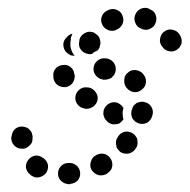

<svg xmlns="http://www.w3.org/2000/svg" viewBox="-20 -482 490 496"><path d="M130 -31Q130 -26 133 -21Q135 -16 140 -13Q144 -9 149 -8Q154 -6 160 -6L162 -7Q173 -8 181 -16Q188 -25 187 -36Q186 -48 177 -55Q168 -62 157 -61H155Q143 -60 136 -51Q129 -43 130 -31ZM53 -69Q46 -60 47 -49Q49 -38 58 -31Q59 -30 60 -29Q65 -26 70 -24Q75 -23 81 -24Q86 -25 91 -28Q95 -30 99 -35Q105 -44 104 -55Q102 -66 93 -73Q92 -74 91 -74Q82 -81 71 -80Q60 -78 53 -69ZM216 -44Q222 -34 233 -30Q243 -27 254 -32L256 -33Q260 -36 264 -40Q268 -44 269 -49Q271 -54 270 -60Q270 -65 267 -70Q262 -80 251 -84Q240 -87 230 -82L228 -81Q218 -76 215 -65Q211 -54 216 -44ZM280 -109Q280 -103 283 -98Q286 -94 290 -90Q299 -84 311 -85Q322 -87 329 -96L330 -98Q334 -102 335 -108Q336 -113 335 -118Q335 -124 332 -128Q329 -133 325 -136Q316 -143 304 -142Q293 -140 286 -131L285 -129Q282 -125 280 -119Q279 -114 280 -109ZM58 -145Q55 -149 50 -152Q45 -154 39 -155Q28 -156 19 -149Q11 -141 10 -130Q9 -128 9 -126Q9 -115 16 -107Q24 -98 35 -98Q41 -97 46 -99Q51 -101 55 -105Q59 -108 62 -113Q64 -118 64 -124Q64 -124 64 -125Q65 -130 63 -135Q62 -141 58 -145ZM267 -162Q262 -164 258 -167Q254 -171 251 -175Q251 -176 250 -177Q248 -182 247 -187Q247 -193 248 -198Q250 -203 253 -207Q257 -212 261 -214Q271 -220 282 -217Q293 -213 299 -203Q296 -194 297 -185Q297 -179 299 -174Q297 -171 294 -168Q291 -165 288 -163Q283 -161 278 -161Q272 -160 267 -162ZM322 -176Q325 -172 329 -168Q334 -165 339 -163Q350 -160 360 -165Q370 -171 373 -182Q373 -183 374 -185Q377 -196 371 -206Q365 -216 354 -218Q349 -220 344 -219Q338 -218 333 -216Q329 -213 325 -209Q322 -204 321 -199Q320 -198 320 -197Q319 -192 319 -187Q320 -181 322 -176ZM232 -224Q234 -235 227 -244Q220 -254 209 -256Q208 -256 207 -256Q196 -258 187 -252Q177 -245 175 -234Q173 -223 179 -214Q186 -204 197 -202Q198 -202 200 -201Q211 -200 220 -206Q230 -213 232 -224ZM347 -251Q356 -258 357 -269Q358 -281 351 -289Q350 -290 349 -292Q341 -300 330 -301Q318 -302 310 -294Q301 -287 301 -275Q300 -264 307 -255Q308 -255 308 -254Q316 -245 327 -244Q338 -243 347 -251ZM150 -257Q161 -259 168 -268Q174 -278 173 -289Q172 -290 172 -290Q171 -302 162 -309Q153 -316 142 -314Q130 -313 123 -304Q116 -295 118 -284Q118 -282 118 -280Q120 -269 129 -262Q138 -256 150 -257ZM268 -281Q272 -285 275 -289Q278 -294 279 -300Q280 -311 274 -320Q267 -329 256 -331Q255 -331 255 -331Q243 -333 234 -327Q224 -320 222 -309Q220 -298 226 -289Q233 -279 244 -277Q246 -277 247 -276Q253 -276 258 -277Q263 -278 268 -281ZM158 -391Q154 -388 151 -384Q150 -383 149 -382Q142 -373 144 -362Q146 -350 155 -344Q159 -341 163 -339Q168 -338 173 -338Q171 -340 169 -343Q164 -351 162 -362Q161 -371 163 -380Q163 -382 163 -384Q165 -390 167 -395Q162 -394 158 -391ZM185 -376Q185 -377 185 -379Q188 -390 198 -396Q208 -402 219 -399Q224 -398 228 -394Q233 -391 236 -386Q238 -382 239 -376Q240 -371 239 -366Q238 -365 238 -364Q238 -360 236 -357Q234 -353 231 -351Q226 -349 221 -346Q220 -344 218 -343Q215 -342 212 -342Q209 -342 206 -343Q195 -345 188 -355Q182 -364 185 -376ZM405 -401Q396 -395 394 -384Q391 -372 398 -363Q398 -362 399 -362Q405 -352 416 -350Q427 -347 436 -353Q446 -359 449 -370Q451 -381 445 -391Q444 -392 443 -394Q437 -403 426 -405Q415 -408 405 -401ZM243 -421Q247 -410 258 -405Q268 -400 279 -404Q279 -405 280 -405Q291 -409 296 -419Q301 -429 297 -440Q294 -451 283 -456Q273 -461 262 -457Q261 -457 260 -456Q249 -452 244 -442Q239 -431 243 -421ZM329 -443Q325 -433 330 -422Q334 -412 345 -408Q346 -408 347 -407Q352 -405 357 -405Q363 -405 368 -408Q373 -410 377 -414Q380 -418 382 -423Q384 -428 384 -433Q384 -439 382 -444Q380 -449 376 -453Q372 -456 367 -458Q366 -459 364 -460Q354 -464 343 -459Q333 -454 329 -443Z"/></svg>

Font: FRB American Cursive Guidelines Dotted Ultra
Style: Bold Italic
Weight: 1000
Italic angle: -25°
Version: Version 2.0;Modular Font Editor K font №1